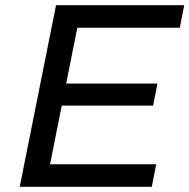

<svg xmlns="http://www.w3.org/2000/svg" viewBox="-20 -720 730 740"><path d="M673 -613 690 -700H196L56 0H565L582 -87H173L218 -313H570L587 -398H235L278 -613Z"/></svg>

Font: AWKNG-Font Medium
Style: Italic
Weight: 500
Italic angle: -11.3°
Designer: Awakening Church
Foundry: Awakening Church
Version: Version 1.700;PS 001.700;hotconv 1.0.88;makeotf.lib2.5.64775